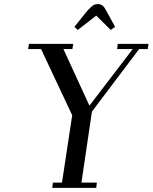

<svg xmlns="http://www.w3.org/2000/svg" viewBox="-20 -916 744 936"><path d="M117.2 -676.8 121.1 -702.1H336.9L333 -676.8H289.1L416 -400.9L627 -676.8H550.8L554.2 -702.1H704.1L700.2 -676.8H658.2L428.2 -372.1L377 -25.9H452.1L449.2 0H234.9L237.8 -25.9H282.2L332 -354L180.2 -676.8ZM342.8 -785.2 405.8 -863.8Q423.3 -882.8 433.3 -889.4Q443.4 -896 457 -896Q471.2 -896 480 -888.9Q488.8 -881.8 498 -863.8L541 -785.2L520 -770L449.2 -839.8L358.9 -770Z"/></svg>

Font: Dehuti Alt
Style: Bold-Italic
Weight: 700
Version: Version 1.2